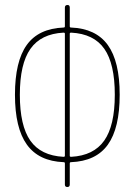

<svg xmlns="http://www.w3.org/2000/svg" viewBox="-20 -750 540 770"><path d="M234.4 -619.1Q144.5 -614.3 102.1 -554.2Q59.6 -494.1 59.6 -370.1Q59.6 -246.1 101.6 -186Q143.6 -126 234.4 -121.1Q240.2 -121.1 240.2 -125V-615.2Q240.2 -619.1 234.4 -619.1ZM259.8 -615.2V-125Q259.8 -121.1 265.6 -121.1Q355.5 -126 397.9 -186Q440.4 -246.1 440.4 -370.1Q440.4 -494.1 398.4 -554.2Q356.4 -614.3 265.6 -619.1Q259.8 -619.1 259.8 -615.2ZM235.4 -99.6Q135.7 -103.5 87.9 -169.9Q40 -236.3 40 -370.1Q40 -503.9 87.4 -569.8Q134.8 -635.7 235.4 -639.6Q240.2 -639.6 240.2 -644.5V-719.7Q240.2 -729.5 250 -730Q259.8 -730.5 259.8 -719.7V-644.5Q259.8 -639.6 264.6 -639.6Q364.3 -635.7 412.1 -569.8Q460 -503.9 460 -370.1Q460 -236.3 412.6 -169.9Q365.2 -103.5 264.6 -99.6Q259.8 -99.6 259.8 -94.7V-9.8Q259.8 0 250 0Q240.2 0 240.2 -9.8V-94.7Q240.2 -99.6 235.4 -99.6Z"/></svg>

Font: Rounded-X Mgen+ 1mn thin
Style: Regular
Weight: 100
Designer: [Source Han Sans]
Ryoko NISHIZUKA  (kana & ideographs); Paul D. Hunt (Latin, Greek & Cyrillic); Wenlong ZHANG  (bopomofo
Version: Version 1.059.20150602